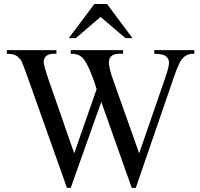

<svg xmlns="http://www.w3.org/2000/svg" viewBox="-20 -909 985 945"><path d="M936.5 -644.5Q925.3 -644.5 915.3 -642.8Q905.3 -641.1 896.5 -636.2Q887.7 -631.3 879.6 -622.8Q871.6 -614.3 864.3 -600.6Q859.9 -592.3 851.6 -572Q843.3 -551.8 832.5 -519.5L648.4 15.6H628.4L478.5 -407.7L328.1 15.6H309.6L113.8 -535.2Q104 -562.5 97.9 -578.6Q91.8 -594.7 87.9 -603.5Q84 -612.3 80.8 -616.5Q77.6 -620.6 73.2 -623.5Q64.5 -634.8 50 -639.6Q35.6 -644.5 13.7 -644.5V-662.1H257.8V-644.5H246.1Q210.4 -644.5 199.2 -622.6Q196.8 -617.7 195.6 -612.3Q194.3 -606.9 195.8 -596.9Q197.3 -586.9 201.9 -570.3Q206.5 -553.7 215.8 -526.4L345.2 -154.3L455.6 -470.2Q444.8 -506.8 432.1 -538.6Q426.8 -552.2 420.9 -565.9Q415 -579.6 408.4 -591.8Q401.9 -604 395.3 -613.5Q388.7 -623 381.8 -628.4Q372.1 -636.7 360.6 -640.6Q349.1 -644.5 328.1 -644.5V-662.1H585.9V-644.5H568.8Q516.1 -644.5 516.1 -601.6Q516.1 -588.4 521 -567.1Q525.9 -545.9 537.1 -515.1L665 -154.3L791 -519.5Q798.3 -541.5 803.5 -558.1Q808.6 -574.7 810.5 -586.9Q812.5 -599.1 811.3 -607.9Q810.1 -616.7 804.7 -623.5Q795.4 -636.2 778.8 -640.4Q762.2 -644.5 739.3 -644.5V-662.1H936.5ZM597.7 -721.2 475.1 -825.7 353 -721.2H318.4L444.3 -889.2H506.8L632.3 -721.2Z"/></svg>

Font: Doulos SIL Viet
Style: Regular
Weight: 400
Designer: Walt Agee, Victor Gaultney, Peter Martin, Debbi Hosken, Becca Hirsbrunner
Foundry: SIL International
Version: Version 5.000